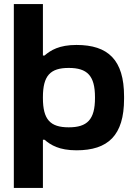

<svg xmlns="http://www.w3.org/2000/svg" viewBox="-20 -730 659 944"><path d="M590 -244V-256C590 -436 511 -509 356 -509C271 -509 229 -483 199 -457H191V-710H48V194H191V-43H199C229 -17 271 9 356 9C511 9 590 -64 590 -244ZM191 -248V-252C191 -358 227 -396 318 -396C409 -396 447 -358 447 -252V-248C447 -142 409 -104 318 -104C227 -104 191 -142 191 -248Z"/></svg>

Font: LT Wave Bold
Style: Regular
Weight: 700
Designer: Daniel Lyons
Version: Version 2.5 (Glyphs App)